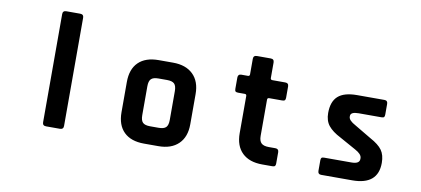

<svg xmlns="http://www.w3.org/2000/svg" viewBox="-66 -929 2532 1155"><g transform="rotate(10 1200.0 -351.5)"><path d="M342 0H258Q236 0 236 -21V-682Q236 -703 258 -703H342Q364 -703 364 -682V-21Q364 0 342 0Z M944 0H856Q776 0 733 -42Q690 -84 690 -163V-347Q690 -426 733 -468Q776 -510 856 -510H944Q1022 -510 1066 -467.5Q1110 -425 1110 -347V-163Q1110 -85 1066 -42.5Q1022 0 944 0ZM874 -109H926Q958 -109 971 -122Q984 -135 984 -167V-343Q984 -375 971 -388Q958 -401 926 -401H874Q842 -401 829 -388Q816 -375 816 -343V-167Q816 -135 829 -122Q842 -109 874 -109Z M1401 -400H1361Q1349 -400 1344.5 -404Q1340 -408 1340 -420V-489Q1340 -510 1361 -510H1401Q1412 -510 1412 -521V-616Q1412 -637 1434 -637H1518Q1539 -637 1539 -616V-521Q1539 -510 1551 -510H1629Q1650 -510 1650 -489V-420Q1650 -409 1645.5 -404.5Q1641 -400 1629 -400H1551Q1539 -400 1539 -389V-168Q1539 -137 1553 -123.5Q1567 -110 1599 -110H1639Q1660 -110 1660 -89V-20Q1660 -9 1655.5 -4.5Q1651 0 1639 0H1578Q1499 0 1455.5 -42Q1412 -84 1412 -162V-389Q1412 -400 1401 -400Z M2128 0H1938Q1918 0 1918 -21V-85Q1918 -96 1922 -100.5Q1926 -105 1938 -105H2105Q2154 -105 2154 -135V-140Q2154 -164 2113 -186L2014 -241Q1963 -267 1939 -297Q1915 -327 1915 -374Q1915 -444 1952 -477Q1989 -510 2068 -510H2235Q2255 -510 2255 -489V-424Q2255 -413 2251 -408.5Q2247 -404 2235 -404H2096Q2047 -404 2047 -379V-374Q2047 -352 2090 -329L2191 -269Q2243 -241 2264 -211.5Q2285 -182 2285 -134Q2285 0 2128 0Z"/></g></svg>

Font: RajdhaniMono
Style: Bold
Weight: 700
Monospace: yes
Designer: Satya Rajpurohit, Jyotish Sonowal
Foundry: Indian Type Foundry
Version: Version 1.201;PS 1.0;hotconv 1.0.78;makeotf.lib2.5.61930; tt